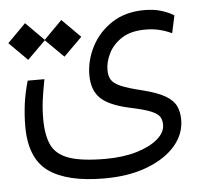

<svg xmlns="http://www.w3.org/2000/svg" viewBox="-54 -434 684 644"><g transform="rotate(-5 288.5 -111.5)"><path d="M272.5 164.1Q147.5 164.1 85.2 119.6Q22.9 75.2 22.9 -32.7Q22.9 -70.3 27.8 -107.7Q32.7 -145 44.4 -185.1H100.6Q92.8 -144 88.9 -114.7Q85 -85.4 85 -52.2Q85 1.5 100.3 34.9Q115.7 68.4 158.2 83.7Q200.7 99.1 282.2 99.1Q340.8 99.1 386.2 85.7Q431.6 72.3 457.8 50Q483.9 27.8 483.9 1.5Q483.9 -13.7 477.1 -24.9Q470.2 -36.1 447.8 -45.4Q425.3 -54.7 378.4 -64.5Q310.1 -79.1 281 -106.4Q252 -133.8 252 -185.5Q252 -233.9 275.6 -280.3Q299.3 -326.7 344.7 -356.7Q390.1 -386.7 454.6 -386.7Q486.3 -386.7 511 -379.2Q535.6 -371.6 553.7 -360.4L541 -301.3Q521.5 -310.5 500 -315.9Q478.5 -321.3 452.1 -321.3Q403.8 -321.3 373.3 -301.8Q342.8 -282.2 328.4 -253.4Q314 -224.6 314 -197.3Q314 -177.2 321.8 -164.3Q329.6 -151.4 352.8 -141.1Q376 -130.9 422.9 -119.6Q474.6 -106.9 501 -91.3Q527.3 -75.7 536.6 -55.9Q545.9 -36.1 545.9 -9.8Q545.9 38.6 512 77.9Q478 117.2 416.7 140.6Q355.5 164.1 272.5 164.1ZM174.3 -254.4 113.3 -314.9 52.2 -254.4 -9.3 -315.9 52.2 -377.9 113.3 -316.4 174.3 -377.9 236.3 -315.9Z"/></g></svg>

Font: Cascadia Code NF Light
Style: Regular
Weight: 300
Monospace: yes
Designer: Aaron Bell
Foundry: Saja Typeworks
Version: Version 2404.023; ttfautohint (v1.8.4)